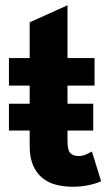

<svg xmlns="http://www.w3.org/2000/svg" viewBox="-20 -697 424 731"><path d="M237 -200V-160Q237 -124 248.5 -113.5Q260 -103 278 -103Q295 -103 306.5 -108.5Q318 -114 330 -120L365 -7Q343 3 314.5 8.5Q286 14 257 14Q222 14 192 6Q162 -2 140 -20.5Q118 -39 105.5 -68.5Q93 -98 93 -141V-200H14V-302H93V-371H14V-476H93V-612L237 -677V-476H340V-371H237V-302H335V-200Z"/></svg>

Font: Post Grotesk Bold
Style: Bold
Weight: 700
Version: Version 1.0